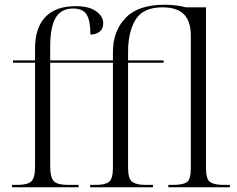

<svg xmlns="http://www.w3.org/2000/svg" viewBox="-20 -791 1001 811"><path d="M31 0V-10H53Q97 -10 112.5 -25Q128 -40 128 -87V-526H35V-536H128V-587Q128 -673 171.5 -719Q215 -765 300 -765Q356 -765 386 -743.5Q416 -722 416 -693Q416 -669 400.5 -657Q385 -645 362 -645Q362 -702 346.5 -728.5Q331 -755 288 -755Q239 -755 215.5 -716.5Q192 -678 192 -592V-536H457V-571Q457 -660 510.5 -715.5Q564 -771 675 -771Q700 -771 723.5 -768Q747 -765 765 -760H850V-83Q850 -33 868 -21.5Q886 -10 925 -10H951V0H691V-10H711Q751 -10 768.5 -21Q786 -32 786 -80V-640Q786 -701 757 -730.5Q728 -760 666 -760Q585 -760 553 -708.5Q521 -657 521 -571V-536H671V-526H521V-83Q521 -35 539 -22.5Q557 -10 594 -10H626V0H361V-10H387Q423 -10 440 -22.5Q457 -35 457 -83V-526H192V-90Q192 -41 207.5 -25.5Q223 -10 267 -10H312V0Z"/></svg>

Font: Noto Serif Display Light
Style: Regular
Weight: 300
Designer: Monotype Design Team
Foundry: Monotype Imaging Inc.
Version: Version 2.009